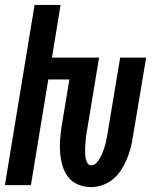

<svg xmlns="http://www.w3.org/2000/svg" viewBox="-21 -755 641 783"><path d="M351 8Q323 8 298.5 -2Q274 -12 258 -32Q242 -52 234.5 -77Q227 -102 224.5 -129Q222 -156 224 -183.5Q226 -211 230 -238L262 -431H176L105 0H-1L120 -735H226L191 -520H383L334 -224Q332 -214 330.5 -204Q329 -194 328.5 -184.5Q328 -175 327 -165Q326 -155 326 -145.5Q326 -136 326.5 -126Q327 -116 329 -107Q331 -98 336 -89.5Q341 -81 351 -81Q363 -81 372.5 -91Q382 -101 388 -112.5Q394 -124 398.5 -135.5Q403 -147 406.5 -159Q410 -171 412.5 -183Q415 -195 417 -207L469 -520H575L520 -192Q517 -170 510.5 -147Q504 -124 494.5 -102Q485 -80 471.5 -59.5Q458 -39 439 -23.5Q420 -8 396.5 0Q373 8 351 8Z"/></svg>

Font: Iosevka Extended Oblique
Style: Bold
Weight: 700
Width: 7
Italic angle: -9°
Monospace: yes
Designer: Belleve Invis
Foundry: Belleve Invis
Version: Version 32.5.0; ttfautohint (v1.8.4)